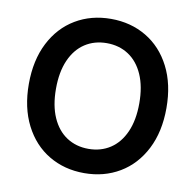

<svg xmlns="http://www.w3.org/2000/svg" viewBox="-81 -799 905 891"><g transform="rotate(10 372.0 -353.5)"><path d="M372.1 9.8Q278.8 9.8 205.3 -33.9Q131.8 -77.6 89.8 -159.9Q47.9 -242.2 47.9 -353.5Q47.9 -465.3 89.8 -547.4Q131.8 -629.4 205.3 -673.1Q278.8 -716.8 372.1 -716.8Q465.3 -716.8 538.8 -673.1Q612.3 -629.4 654.3 -547.4Q696.3 -465.3 696.3 -353.5Q696.3 -241.7 654.3 -159.7Q612.3 -77.6 538.8 -33.9Q465.3 9.8 372.1 9.8ZM372.1 -602.5Q314 -602.5 269.5 -573.5Q225.1 -544.4 200.4 -488.5Q175.8 -432.6 175.8 -353.5Q175.8 -274.4 200.4 -218.5Q225.1 -162.6 269.5 -133.5Q314 -104.5 372.1 -104.5Q430.2 -104.5 474.6 -133.5Q519 -162.6 543.7 -218.5Q568.4 -274.4 568.4 -353.5Q568.4 -432.6 543.7 -488.5Q519 -544.4 474.6 -573.5Q430.2 -602.5 372.1 -602.5Z"/></g></svg>

Font: Pretendard JP SemiBold
Style: Regular
Weight: 600
Designer: Base glyphs from Inter by Rasmus Andersson; Hangeul glyphs from Noto Sans CJK(Source Han Sans) by Jang Soo-young and Kan
Foundry: Kil Hyung-jin
Version: Version 1.309